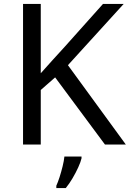

<svg xmlns="http://www.w3.org/2000/svg" viewBox="-20 -734 659 975"><path d="M619 0H513L260 -341L187 -277V0H97V-714H187V-362Q217 -396 248 -430Q279 -464 310 -498L503 -714H608L325 -403ZM394 70Q390 88 377.5 115.5Q365 143 348.5 171Q332 199 314 221H266V209Q274 192 282.5 165.5Q291 139 298 110.5Q305 82 307 61H394Z"/></svg>

Font: Noto Sans Tifinagh Tawellemmet
Style: Regular
Weight: 400
Designer: JamraPatel
Foundry: JamraPatel LLC
Version: Version 2.006; ttfautohint (v1.8.4.7-5d5b)